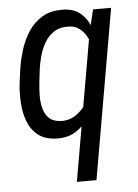

<svg xmlns="http://www.w3.org/2000/svg" viewBox="-53 -579 591 824"><g transform="rotate(-5 242.5 -167.5)"><path d="M244.6 203.1 355 -432.1 378.4 -528.3H456.1L329.1 203.1ZM36.6 -238.8 43 -287.6Q48.8 -332.5 62.3 -377.4Q75.7 -422.4 99.9 -459.5Q124 -496.6 161.1 -518.3Q198.2 -540 252 -538.1Q297.9 -536.6 325.4 -512.7Q353 -488.8 366.5 -451.9Q379.9 -415 382.8 -373.8Q385.7 -332.5 382.8 -296.4L374 -230.5Q367.2 -190.9 353.3 -148.2Q339.4 -105.5 315.9 -69.1Q292.5 -32.7 257.8 -10.5Q223.1 11.7 174.8 10.3Q124.5 8.8 94.7 -14.9Q64.9 -38.6 51 -75.7Q37.1 -112.8 34.7 -155.8Q32.2 -198.7 36.6 -238.8ZM127.4 -288.1 121.6 -237.8Q118.7 -212.4 117.9 -182.6Q117.2 -152.8 123.8 -126Q130.4 -99.1 148.4 -81.5Q166.5 -64 201.2 -63Q236.3 -62 264.6 -81.5Q293 -101.1 312.3 -131.6Q331.5 -162.1 339.8 -193.4L362.3 -333Q363.3 -354.5 357.9 -377Q352.5 -399.4 340.8 -418.7Q329.1 -438 311.5 -450.4Q293.9 -462.9 270 -463.9Q232.4 -465.8 207 -450.4Q181.6 -435.1 165.3 -408.4Q148.9 -381.8 140.1 -350.1Q131.3 -318.4 127.4 -288.1Z"/></g></svg>

Font: Roboto Condensed
Style: Italic
Weight: 400
Italic angle: -12°
Designer: Christian Robertson
Foundry: Google
Version: Version 3.0